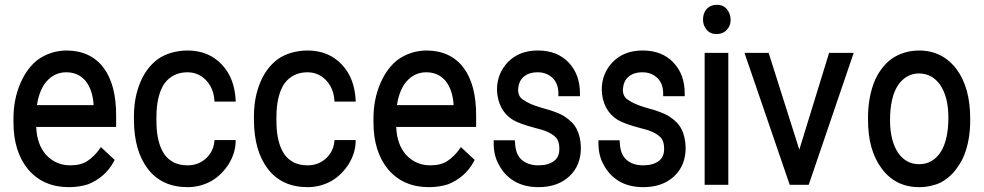

<svg xmlns="http://www.w3.org/2000/svg" viewBox="-20 -770 4100 800"><path d="M346.7 -2Q309.6 9.8 266.6 9.8Q161.1 9.8 97.7 -63.5Q36.1 -137.7 36.1 -260.7V-276.4Q36.1 -355.5 64.5 -421.9Q92.8 -488.3 140.6 -523.4Q192.4 -558.6 255.9 -559.6Q356.4 -559.6 411.1 -488.3Q464.8 -417 463.9 -285.2V-241.2H130.9Q133.8 -168.9 170.9 -126Q211.9 -81.1 273.4 -81.1Q317.4 -81.1 344.7 -99.6Q374 -119.1 396.5 -151.4L400.4 -157.2L458 -103.5L455.1 -98.6Q436.5 -63.5 408.2 -39.1Q382.8 -16.6 346.7 -2ZM335.9 -433.6Q305.7 -468.8 255.9 -468.8Q208 -468.8 174.8 -431.6Q144.5 -398.4 133.8 -332H370.1Q366.2 -396.5 335.9 -433.6Z M665 -127Q698.2 -81.1 761.7 -81.1Q805.7 -81.1 837.9 -109.4Q869.1 -138.7 873 -179.7L874 -186.5H961.9V-179.7Q960.9 -131.8 932.6 -85.9Q904.3 -42 862.3 -16.6Q815.4 9.8 761.7 9.8Q655.3 9.8 596.7 -65.4Q538.1 -141.6 538.1 -271.5V-285.2Q538.1 -364.3 564.5 -426.8Q589.8 -488.3 638.7 -524.4Q689.5 -558.6 760.7 -559.6Q848.6 -559.6 903.3 -502Q957 -446.3 961.9 -353.5V-346.7H874L873 -353.5Q870.1 -402.3 837.9 -436.5Q805.7 -468.8 760.7 -468.8Q700.2 -468.8 665 -421.9Q631.8 -372.1 631.8 -282.2V-264.6Q631.8 -175.8 665 -127Z M1165 -127Q1198.2 -81.1 1261.7 -81.1Q1305.7 -81.1 1337.9 -109.4Q1369.1 -138.7 1373 -179.7L1374 -186.5H1461.9V-179.7Q1460.9 -131.8 1432.6 -85.9Q1404.3 -42 1362.3 -16.6Q1315.4 9.8 1261.7 9.8Q1155.3 9.8 1096.7 -65.4Q1038.1 -141.6 1038.1 -271.5V-285.2Q1038.1 -364.3 1064.5 -426.8Q1089.8 -488.3 1138.7 -524.4Q1189.5 -558.6 1260.7 -559.6Q1348.6 -559.6 1403.3 -502Q1457 -446.3 1461.9 -353.5V-346.7H1374L1373 -353.5Q1370.1 -402.3 1337.9 -436.5Q1305.7 -468.8 1260.7 -468.8Q1200.2 -468.8 1165 -421.9Q1131.8 -372.1 1131.8 -282.2V-264.6Q1131.8 -175.8 1165 -127Z M1846.7 -2Q1809.6 9.8 1766.6 9.8Q1661.1 9.8 1597.7 -63.5Q1536.1 -137.7 1536.1 -260.7V-276.4Q1536.1 -355.5 1564.5 -421.9Q1592.8 -488.3 1640.6 -523.4Q1692.4 -558.6 1755.9 -559.6Q1856.4 -559.6 1911.1 -488.3Q1964.8 -417 1963.9 -285.2V-241.2H1630.9Q1633.8 -168.9 1670.9 -126Q1711.9 -81.1 1773.4 -81.1Q1817.4 -81.1 1844.7 -99.6Q1874 -119.1 1896.5 -151.4L1900.4 -157.2L1958 -103.5L1955.1 -98.6Q1936.5 -63.5 1908.2 -39.1Q1882.8 -16.6 1846.7 -2ZM1835.9 -433.6Q1805.7 -468.8 1755.9 -468.8Q1708 -468.8 1674.8 -431.6Q1644.5 -398.4 1633.8 -332H1870.1Q1866.2 -396.5 1835.9 -433.6Z M2292 -201.2Q2267.6 -223.6 2211.9 -236.3Q2145.5 -253.9 2119.1 -269.5Q2085.9 -289.1 2068.4 -323.2Q2051.8 -354.5 2050.8 -396.5Q2050.8 -463.9 2096.7 -511.7Q2143.6 -559.6 2220.7 -559.6Q2301.8 -559.6 2349.1 -509.8Q2396.5 -460 2396.5 -380.9V-369.1H2306.6V-380.9Q2306.6 -419.9 2284.2 -443.4Q2258.8 -468.8 2220.7 -468.8Q2182.6 -468.8 2161.1 -449.2Q2141.6 -432.6 2138.7 -397.5Q2138.7 -368.2 2158.2 -355.5Q2184.6 -335.9 2235.4 -321.3Q2301.8 -303.7 2330.1 -286.1Q2368.2 -261.7 2382.8 -232.4Q2399.4 -200.2 2400.4 -154.3Q2400.4 -80.1 2352.1 -35.2Q2303.7 9.8 2223.6 9.8Q2167 9.8 2125 -13.7Q2082 -39.1 2059.6 -82Q2036.1 -122.1 2037.1 -175.8V-185.5H2125L2126 -175.8Q2127.9 -127.9 2152.3 -105.5Q2178.7 -81.1 2223.6 -81.1Q2264.6 -81.1 2289.1 -99.6Q2311.5 -117.2 2310.5 -151.4Q2310.5 -185.5 2292 -201.2Z M2728.5 -201.2Q2704.1 -223.6 2648.4 -236.3Q2582 -253.9 2555.7 -269.5Q2522.5 -289.1 2504.9 -323.2Q2488.3 -354.5 2487.3 -396.5Q2487.3 -463.9 2533.2 -511.7Q2580.1 -559.6 2657.2 -559.6Q2738.3 -559.6 2785.6 -509.8Q2833 -460 2833 -380.9V-369.1H2743.2V-380.9Q2743.2 -419.9 2720.7 -443.4Q2695.3 -468.8 2657.2 -468.8Q2619.1 -468.8 2597.7 -449.2Q2578.1 -432.6 2575.2 -397.5Q2575.2 -368.2 2594.7 -355.5Q2621.1 -335.9 2671.9 -321.3Q2738.3 -303.7 2766.6 -286.1Q2804.7 -261.7 2819.3 -232.4Q2835.9 -200.2 2836.9 -154.3Q2836.9 -80.1 2788.6 -35.2Q2740.2 9.8 2660.2 9.8Q2603.5 9.8 2561.5 -13.7Q2518.6 -39.1 2496.1 -82Q2472.7 -122.1 2473.6 -175.8V-185.5H2561.5L2562.5 -175.8Q2564.5 -127.9 2588.9 -105.5Q2615.2 -81.1 2660.2 -81.1Q2701.2 -81.1 2725.6 -99.6Q2748 -117.2 2747.1 -151.4Q2747.1 -185.5 2728.5 -201.2Z M3014.6 -549.8V0H2916V-549.8ZM2909.2 -688.5Q2909.2 -713.9 2922.9 -730.5Q2939.5 -750 2966.8 -750Q2994.1 -750 3008.8 -731.4Q3023.4 -713.9 3024.4 -688.5Q3024.4 -662.1 3008.8 -646.5Q2994.1 -628.9 2966.8 -627.9Q2939.5 -627.9 2924.3 -646Q2909.2 -664.1 2909.2 -688.5Z M3182.6 -549.8 3310.5 -146.5 3434.6 -549.8H3537.1L3349.6 0H3270.5L3082 -549.8Z M3871.1 1Q3842.8 9.8 3809.6 9.8Q3710.9 9.8 3653.3 -68.4Q3625 -106.4 3610.4 -158.2Q3596.7 -207 3596.7 -273.4V-280.3Q3596.7 -358.4 3621.1 -424.8Q3646.5 -488.3 3694.3 -524.4Q3743.2 -558.6 3808.6 -559.6Q3907.2 -559.6 3965.8 -481.4Q4022.5 -405.3 4022.5 -275.4V-268.6Q4022.5 -187.5 3998 -125Q3988.3 -98.6 3966.8 -69.3Q3953.1 -47.9 3925.8 -26.4Q3899.4 -5.9 3871.1 1ZM3898.4 -415Q3864.3 -463.9 3808.6 -463.9Q3755.9 -463.9 3721.7 -415Q3688.5 -364.3 3688.5 -268.6Q3688.5 -184.6 3721.7 -133.8Q3754.9 -85.9 3809.6 -85.9Q3865.2 -85.9 3898.4 -134.8Q3931.6 -185.5 3931.6 -280.3Q3931.6 -364.3 3898.4 -415Z"/></svg>

Font: RobotoJAA
Style: Medium
Weight: 500
Version: Version 2.05; 2016-11-05